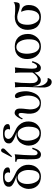

<svg xmlns="http://www.w3.org/2000/svg" viewBox="1306 -2090 1004 3657"><g transform="rotate(-90 1808.5 -262.0)"><path d="M498 -215Q494 -109 429.5 -47.5Q365 14 280 15Q167 16 102.5 -48.5Q38 -113 38 -220V-221Q38 -260 52.5 -301Q67 -342 95.5 -379Q124 -416 175 -436.5Q226 -457 290 -450Q258 -460 249 -463.5Q240 -467 207 -479Q174 -491 159 -500Q144 -509 122.5 -523Q101 -537 91 -553Q81 -569 80 -586Q77 -621 92 -645.5Q107 -670 137 -683.5Q167 -697 203 -702.5Q239 -708 284 -707Q373 -706 412 -680Q451 -654 448 -612Q447 -588 412.5 -579Q378 -570 343 -574Q361 -605 346 -639Q328 -675 278 -677Q213 -680 187 -653.5Q161 -627 167 -593Q174 -561 212.5 -533Q251 -505 339 -466Q393 -442 432 -398Q502 -322 498 -215ZM399 -214Q401 -298 363 -362.5Q325 -427 264 -428Q192 -429 158.5 -365Q125 -301 134 -206Q140 -130 176 -71Q212 -12 277 -12H278Q314 -12 339.5 -31.5Q365 -51 377 -84Q389 -117 394 -148Q399 -179 399 -214Z M800 -733Q810 -723 809 -705Q808 -687 796 -675L663 -540L642 -542L738 -724Q746 -738 764.5 -743Q783 -748 800 -733ZM825 -143Q777 16 696 16Q634 16 616 -38Q599 -93 602 -247Q603 -266 605.5 -322Q608 -378 607.5 -390Q607 -402 604 -430Q597 -449 557 -449V-478Q562 -474 616.5 -474.5Q671 -475 698 -485Q680 -278 680 -192Q680 -181 679.5 -162Q679 -143 679 -132.5Q679 -122 679.5 -107Q680 -92 682.5 -84Q685 -76 689.5 -67.5Q694 -59 701.5 -54.5Q709 -50 719 -49Q744 -48 763 -75Q782 -102 799 -152Z M1323 -215Q1319 -109 1254.5 -47.5Q1190 14 1105 15Q992 16 927.5 -48.5Q863 -113 863 -220V-221Q863 -260 877.5 -301Q892 -342 920.5 -379Q949 -416 1000 -436.5Q1051 -457 1115 -450Q1083 -460 1074 -463.5Q1065 -467 1032 -479Q999 -491 984 -500Q969 -509 947.5 -523Q926 -537 916 -553Q906 -569 905 -586Q902 -621 917 -645.5Q932 -670 962 -683.5Q992 -697 1028 -702.5Q1064 -708 1109 -707Q1198 -706 1237 -680Q1276 -654 1273 -612Q1272 -588 1237.5 -579Q1203 -570 1168 -574Q1186 -605 1171 -639Q1153 -675 1103 -677Q1038 -680 1012 -653.5Q986 -627 992 -593Q999 -561 1037.5 -533Q1076 -505 1164 -466Q1218 -442 1257 -398Q1327 -322 1323 -215ZM1224 -214Q1226 -298 1188 -362.5Q1150 -427 1089 -428Q1017 -429 983.5 -365Q950 -301 959 -206Q965 -130 1001 -71Q1037 -12 1102 -12H1103Q1139 -12 1164.5 -31.5Q1190 -51 1202 -84Q1214 -117 1219 -148Q1224 -179 1224 -214Z M1894 -217Q1884 -158 1863 -113.5Q1842 -69 1819 -45.5Q1796 -22 1768 -7.5Q1740 7 1720.5 11Q1701 15 1683 15Q1628 15 1589 2Q1550 -11 1518 -48Q1465 -110 1471 -233Q1471 -245 1478.5 -295Q1486 -345 1484 -374.5Q1482 -404 1465 -409Q1444 -416 1423.5 -396.5Q1403 -377 1392 -354L1382 -331L1362 -344Q1384 -399 1412 -437Q1439 -472 1461 -481Q1481 -489 1504 -484Q1535 -478 1551 -455Q1567 -432 1568.5 -397.5Q1570 -363 1567 -330Q1564 -297 1558.5 -256.5Q1553 -216 1553 -195Q1554 -101 1586 -58Q1622 -8 1674 -8Q1729 -9 1769.5 -62Q1810 -115 1816 -215Q1818 -249 1812 -288Q1806 -327 1797.5 -353Q1789 -379 1779.5 -404.5Q1770 -430 1769 -435Q1763 -467 1788 -477Q1808 -486 1831 -475Q1874 -453 1889.5 -368Q1905 -283 1894 -217Z M2473 -147Q2425 14 2344 14Q2282 14 2266 -43Q2261 -60 2258.5 -76.5Q2256 -93 2256 -100V-108Q2210 -44 2172 -12.5Q2134 19 2089 12Q2055 7 2033.5 -20.5Q2012 -48 2007.5 -67.5Q2003 -87 1996 -131Q1995 -138 1994 -141Q1989 -23 2010.5 39.5Q2032 102 2081 133Q2105 147 2151 144Q2151 147 2149.5 152Q2148 157 2142.5 170.5Q2137 184 2129.5 194Q2122 204 2108 212Q2094 220 2077 220Q1989 220 1970 86Q1968 67 1970 7.5Q1972 -52 1975.5 -140Q1979 -228 1980 -249Q1984 -406 1973 -480Q2017 -472 2071 -483Q2055 -377 2053 -197Q2052 -124 2064.5 -94.5Q2077 -65 2102 -50Q2141 -29 2193 -74Q2212 -90 2227.5 -108.5Q2243 -127 2249.5 -138Q2256 -149 2255 -149Q2259 -437 2247 -479Q2300 -470 2353 -481Q2337 -387 2330 -205Q2328 -170 2328.5 -152.5Q2329 -135 2331.5 -110.5Q2334 -86 2342.5 -74Q2351 -62 2366 -59Q2389 -55 2411 -82.5Q2433 -110 2448 -157Z M2990 -233Q2991 -135 2924.5 -59Q2858 17 2745 15Q2643 14 2578.5 -58Q2514 -130 2512 -243Q2510 -350 2571.5 -416.5Q2633 -483 2749 -483H2750Q2858 -483 2923.5 -418.5Q2989 -354 2990 -233ZM2888 -204Q2890 -308 2851 -380Q2812 -452 2743 -453Q2691 -454 2656.5 -412Q2622 -370 2615 -290Q2611 -253 2615.5 -209.5Q2620 -166 2634 -120Q2648 -74 2680.5 -43.5Q2713 -13 2760 -13L2761 -14Q2811 -14 2848.5 -57.5Q2886 -101 2888 -204Z M3593 -507Q3594 -496 3595 -479Q3596 -462 3588.5 -431Q3581 -400 3562 -393Q3551 -389 3536 -388.5Q3521 -388 3508.5 -389.5Q3496 -391 3479.5 -394.5Q3463 -398 3453 -401Q3443 -404 3429 -408.5Q3415 -413 3412 -414Q3364 -433 3319 -436Q3235 -438 3199 -385.5Q3163 -333 3165 -230Q3166 -149 3207.5 -80Q3249 -11 3314 -15Q3352 -17 3379.5 -39.5Q3407 -62 3420 -96Q3433 -130 3438.5 -161.5Q3444 -193 3444 -223Q3444 -290 3411 -361Q3432 -361 3453 -354.5Q3474 -348 3494 -333.5Q3514 -319 3527 -291.5Q3540 -264 3541 -226Q3543 -108 3478.5 -46.5Q3414 15 3314 15Q3206 15 3138.5 -46Q3071 -107 3068 -233Q3065 -345 3136.5 -415.5Q3208 -486 3326 -483Q3330 -483 3362 -480Q3394 -477 3425.5 -476Q3457 -475 3493.5 -475.5Q3530 -476 3557 -484Q3584 -492 3593 -507Z"/></g></svg>

Font: GFS Artemisia
Style: Regular
Weight: 400
Designer: Takis Katsoulidis and George D. Matthiopoulos
Foundry: Takis Katsoulidis and George D. Matthiopoulos
Version: Version 1.0